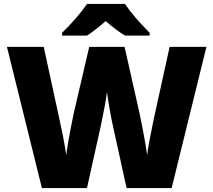

<svg xmlns="http://www.w3.org/2000/svg" viewBox="-20 -951 1079 971"><path d="M848.1 0H620.1L551.8 -311Q546.9 -330.6 536.4 -388.7Q525.9 -446.8 521 -485.8Q517.1 -454.1 508.3 -407Q499.5 -359.9 491 -320.3Q482.4 -280.8 419.9 0H191.9L15.1 -713.9H201.2L278.8 -356Q305.2 -237.3 314.9 -167Q321.3 -216.8 337.6 -302.2Q354 -387.7 368.2 -443.8L431.2 -713.9H609.9L670.9 -443.8Q686.5 -378.9 702.6 -293.9Q718.8 -209 724.1 -167Q730.5 -221.2 758.8 -355L837.9 -713.9H1023.9ZM612.8 -771Q571.8 -794.4 514.6 -844.2Q453.6 -792 419.9 -771H293.9V-785.2Q327.6 -816.9 364.5 -859.9Q401.4 -902.8 419.9 -931.2H611.8Q657.7 -864.3 736.8 -785.2V-771Z"/></svg>

Font: Open Sans ExtBd
Style: Bold
Weight: 800
Foundry: Ascender Corporation
Version: Version 1.10